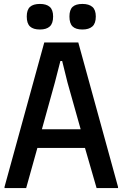

<svg xmlns="http://www.w3.org/2000/svg" viewBox="-20 -956 623 976"><path d="M3 -6 205 -740H378L580 -6V0H471L412 -204H170L113 0H3ZM390 -299 323 -537 296 -646H287L259 -537L193 -299ZM183 -806Q149 -806 132.5 -821.5Q116 -837 116 -872Q116 -906 132.5 -921Q149 -936 183 -936Q216 -936 233 -921Q250 -906 250 -872Q250 -837 233 -821.5Q216 -806 183 -806ZM399 -806Q365 -806 349 -821.5Q333 -837 333 -872Q333 -906 349 -921Q365 -936 399 -936Q432 -936 449.5 -921Q467 -906 467 -872Q467 -837 449.5 -821.5Q432 -806 399 -806Z"/></svg>

Font: Encode Sans Compressed
Style: SemiBold
Weight: 600
Designer: Pablo Impallari, Andres Torresi
Foundry: Pablo Impallari, Andres Torresi
Version: Version 1.000; ttfautohint (v1.00) -l 8 -r 50 -G 200 -x 14 -